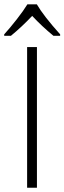

<svg xmlns="http://www.w3.org/2000/svg" viewBox="-34 -885 304 905"><path d="M93.8 0V-663.1H140.1V0ZM-14.2 -723.1Q13.7 -753.9 45.2 -794.2Q76.7 -834.5 95.2 -864.7H139.6Q170.9 -810.5 249.5 -723.1V-716.3H217.8Q162.6 -761.7 117.7 -810.1Q68.8 -758.3 17.6 -716.3H-14.2Z"/></svg>

Font: Bpm'online Open Sans Light
Style: Regular
Weight: 300
Foundry: Ascender Corporation
Version: Version 1.10